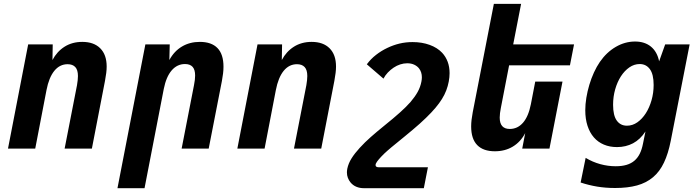

<svg xmlns="http://www.w3.org/2000/svg" viewBox="-20 -780 3652 1008"><path d="M127.9 -546.9H256.8L255.4 -464.8Q278.8 -509.3 318.8 -534.7Q358.9 -560.1 412.1 -560.1Q472.7 -560.1 506.3 -526.4Q540 -492.7 540 -430.7Q540 -415 537.8 -397Q535.6 -378.9 531.2 -355.5L462.4 0H319.3L384.3 -333Q386.7 -345.7 387.9 -358.9Q389.2 -372.1 389.2 -380.9Q389.2 -413.1 375.2 -428Q361.3 -442.9 335 -442.9Q293.5 -442.9 265.1 -408Q236.8 -373 224.1 -307.1L165 0H22Z M743.2 -546.9H871.1L869.1 -464.8Q894 -511.2 935.1 -535.6Q976.1 -560.1 1029.3 -560.1Q1090.3 -560.1 1121.8 -527.6Q1153.3 -495.1 1153.3 -429.7Q1153.3 -412.6 1151.1 -394.3Q1148.9 -376 1145 -355L1075.7 0H933.6L998.5 -333Q1004.4 -362.8 1004.4 -383.3Q1004.4 -414.6 991 -429.2Q977.5 -443.8 951.2 -443.8Q910.2 -443.8 881.3 -410.4Q852.5 -377 839.8 -313L738.8 208H596.7Z M1332 -546.9H1460.9L1459.5 -464.8Q1482.9 -509.3 1522.9 -534.7Q1563 -560.1 1616.2 -560.1Q1676.8 -560.1 1710.4 -526.4Q1744.1 -492.7 1744.1 -430.7Q1744.1 -415 1741.9 -397Q1739.7 -378.9 1735.4 -355.5L1666.5 0H1523.4L1588.4 -333Q1590.8 -345.7 1592 -358.9Q1593.3 -372.1 1593.3 -380.9Q1593.3 -413.1 1579.3 -428Q1565.4 -442.9 1539.1 -442.9Q1497.6 -442.9 1469.2 -408Q1440.9 -373 1428.2 -307.1L1369.1 0H1226.1Z M1890.6 208Q1868.7 208 1850.6 200.4Q1832.5 192.9 1819.8 177.2Q1811.5 167 1806.4 153.8Q1801.3 140.6 1801.3 125Q1801.3 121.1 1801.8 116Q1802.2 110.8 1803.2 106Q1809.1 77.6 1825.7 51.3Q1842.3 24.9 1868.7 -3.9Q1896 -33.7 1926.5 -60.5Q1957 -87.4 1993.2 -116.7Q2021.5 -139.6 2042.5 -157.2Q2063.5 -174.8 2079.8 -189.5Q2096.2 -204.1 2109.4 -217.3Q2122.6 -230.5 2135.3 -244.6Q2158.7 -272 2172.9 -297.6Q2187 -323.2 2192.4 -351.6Q2193.4 -357.4 2194.1 -362.8Q2194.8 -368.2 2194.8 -374Q2194.8 -401.4 2180.2 -420.4Q2170.9 -432.6 2155 -440.2Q2139.2 -447.8 2117.7 -447.8Q2099.6 -447.8 2081.3 -441.9Q2063 -436 2046.4 -424.8Q2030.3 -414.1 2016.1 -399.2Q2002 -384.3 1993.2 -367.2L1905.8 -442.4Q1926.3 -470.2 1953.9 -491.7Q1981.4 -513.2 2013.2 -528.3Q2044.9 -543.5 2077.6 -551.3Q2110.4 -559.1 2146 -559.1Q2195.3 -559.1 2235.6 -544.4Q2275.9 -529.8 2301.3 -502.9Q2320.3 -482.4 2330.3 -455.6Q2340.3 -428.7 2340.3 -396Q2340.3 -375 2335.9 -351.6Q2331.5 -328.1 2323 -305.7Q2314.5 -283.2 2300.3 -260.3Q2287.1 -238.8 2266.6 -214.4Q2246.1 -189.9 2216.3 -161.1Q2200.7 -146 2183.6 -130.6Q2166.5 -115.2 2147.2 -99.1Q2127.9 -83 2106.4 -65.2Q2085 -47.4 2060.1 -27.3Q2044.9 -15.1 2033.9 -5.9Q2022.9 3.4 2013.7 11.5Q2004.4 19.5 1996.6 27.1Q1988.8 34.7 1980.5 43.5Q1967.3 57.6 1959.5 68.4Q1951.7 79.1 1951.7 86.9Q1951.7 92.8 1956.3 95.5Q1960.9 98.1 1967.8 98.1H2226.6L2205.1 208H1890.6Z M2578.1 14.2Q2517.1 14.2 2485.4 -18.3Q2453.6 -50.8 2453.6 -116.2Q2453.6 -133.3 2455.8 -151.9Q2458 -170.4 2461.9 -190.9L2572.8 -759.8H2715.8L2674.3 -546.9H2993.7L2972.2 -437H2652.8L2609.4 -212.9Q2603.5 -183.6 2603.5 -162.6Q2603.5 -103 2656.2 -103Q2697.3 -103 2725.8 -135.7Q2754.4 -168.5 2767.1 -232.9L2790 -351.6H2933.1L2864.7 0H2721.7L2737.3 -81.1Q2712.9 -34.7 2672.1 -10.3Q2631.3 14.2 2578.1 14.2Z M3209.5 207Q3159.2 207 3115.2 199.7Q3071.3 192.4 3028.3 178.2L3054.7 48.8Q3091.3 70.8 3131.6 81.8Q3171.9 92.8 3212.4 92.8Q3244.6 92.8 3268.8 85.7Q3293 78.6 3310.3 64Q3327.6 49.3 3338.6 27.3Q3349.6 5.4 3355.5 -24.9L3368.7 -89.8Q3341.3 -47.9 3303.5 -27.8Q3265.6 -7.8 3219.2 -7.8Q3181.2 -7.8 3150.4 -20.8Q3119.6 -33.7 3097.9 -58.6Q3076.2 -83.5 3064.5 -119.4Q3052.7 -155.3 3052.7 -201.2Q3052.7 -232.4 3058.3 -266.8Q3064 -301.3 3074 -334.7Q3084 -368.2 3098.1 -399.2Q3112.3 -430.2 3129.4 -455.1Q3164.6 -505.9 3212.9 -533.9Q3261.2 -562 3314 -562Q3364.7 -562 3397.5 -535.2Q3430.2 -508.3 3440.4 -458L3472.2 -546.9H3600.6L3501.5 -41Q3488.3 26.4 3465.8 73.7Q3443.4 121.1 3408.2 150.6Q3373 180.2 3324.2 193.6Q3275.4 207 3209.5 207ZM3271.5 -120.1Q3300.8 -120.1 3326.2 -137.9Q3351.6 -155.8 3370.6 -185.5Q3389.6 -215.3 3400.6 -253.9Q3411.6 -292.5 3411.6 -334Q3411.6 -390.1 3391.8 -417Q3372.1 -443.8 3338.4 -443.8Q3309.6 -443.8 3284.2 -426.3Q3258.8 -408.7 3239.7 -379.2Q3220.7 -349.6 3209.7 -311Q3198.7 -272.5 3198.7 -230Q3198.7 -173.8 3218 -147Q3237.3 -120.1 3271.5 -120.1Z"/></svg>

Font: Hack
Style: Bold Italic
Weight: 700
Italic angle: -11°
Monospace: yes
Designer: Christopher Simpkins
Foundry: Christopher Simpkins
Version: Version 2.017; ttfautohint (v1.4.1) -l 4 -r 80 -G 350 -x 0 -